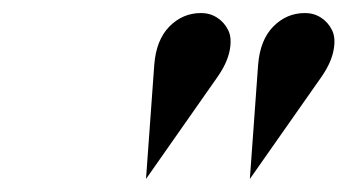

<svg xmlns="http://www.w3.org/2000/svg" viewBox="-20 -732 536 296"><path d="M217.8 -631.8Q220.7 -670.4 241.2 -691.2Q261.7 -711.9 290 -711.9Q303.7 -711.9 314.7 -704.8Q325.7 -697.8 331.8 -685.5Q337.9 -673.3 334 -653.8Q330.1 -634.3 314.9 -612.8L205.1 -456.1ZM377.9 -631.8Q380.9 -670.4 401.4 -691.2Q421.9 -711.9 450.2 -711.9Q463.9 -711.9 474.9 -704.8Q485.8 -697.8 491.9 -685.5Q498 -673.3 494.1 -653.8Q490.2 -634.3 475.1 -612.8L365.2 -456.1Z"/></svg>

Font: Redaction
Style: Italic
Weight: 400
Designer: Jeremy Mickel / Forest Young
Foundry: MCKL
Version: Version 2.001;hotconv 1.0.113;makeotfexe 2.5.65598 DEVELOPME